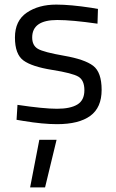

<svg xmlns="http://www.w3.org/2000/svg" viewBox="-20 -530 505 835"><path d="M151 78H226L176 285H111ZM229 -443Q120 -443 120 -367Q120 -332 145 -317.5Q170 -303 259 -287.5Q348 -272 385 -244Q422 -216 422 -139Q422 -62 372.5 -26Q323 10 228 10Q166 10 82 -4L52 -9L56 -74Q170 -57 228 -57Q286 -57 316.5 -75.5Q347 -94 347 -137.5Q347 -181 321 -196.5Q295 -212 207 -226Q119 -240 82 -267Q45 -294 45 -367Q45 -440 96.5 -475Q148 -510 225 -510Q286 -510 378 -496L406 -491L404 -427Q293 -443 229 -443Z"/></svg>

Font: Titillium Web
Style: Regular
Weight: 400
Version: Version 1.001;PS 57.000;hotconv 1.0.70;makeotf.lib2.5.55311